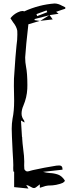

<svg xmlns="http://www.w3.org/2000/svg" viewBox="-20 -926 431 1113"><path d="M145 167Q98.1 162.6 62 158.7V70.3Q59.1 68.4 58.6 68.1Q58.1 67.9 57.4 67.6Q56.6 67.4 56.6 47.9L57.1 30.8Q57.1 12.2 53.2 -47.4Q47.9 -152.3 47.9 -179.7Q47.9 -209.5 52.7 -238.3Q62 -281.7 62 -341.3Q62 -363.3 61.3 -385Q60.5 -406.7 60.5 -427.7Q60.5 -449.2 61 -470.2Q70.8 -621.6 75.7 -662.1Q80.6 -694.3 80.6 -725.6L80.1 -748Q75.7 -772.5 56.2 -796.4Q47.9 -808.1 40.5 -820.3Q57.6 -842.3 83 -854.5Q99.1 -862.3 109.9 -862.3Q115.7 -862.3 120.1 -859.9Q207 -899.4 296.9 -905.8Q317.4 -905.3 338.9 -893.1Q348.6 -887.7 358.4 -883.8V-875.5L335.9 -868.2L305.2 -857.4L319.8 -846.2L267.6 -838.4L280.3 -820.8Q283.2 -817.4 285.6 -813.5L213.4 -805.2L265.1 -837.4L180.2 -815.4Q180.2 -813 181.2 -809.1L188.5 -808.1L210 -804.7L144.5 -785.2Q129.9 -658.7 126 -594.2V-589.8Q126 -564.5 130.9 -539.6Q138.7 -499.5 138.7 -433.6L138.2 -410.6Q135.7 -361.3 115.7 -314Q105 -290 105 -267.1Q105 -246.6 119.6 -227.5Q121.1 -224.6 121.6 -220.2L122.1 -215.8L101.6 -227.5L107.4 -132.3L108.4 -131.8L108.9 -120.1L110.8 -95.2L114.3 -64Q120.6 -18.6 120.6 10.3L120.1 33.7Q120.1 43.5 121.1 53.2Q121.6 58.1 127 62.7Q132.3 67.4 137.2 67.9Q147.5 67.4 157.7 63.5L170.4 60.1Q235.8 45.4 307.1 34.2H308.1Q314.9 33.2 323.2 33.2Q342.3 33.2 342.3 53.7V57.6L229.5 70.3Q249 75.7 269 77.1Q293.5 78.1 316.2 85.9Q338.9 93.8 356.4 121.1H356Q354.5 127.9 344.2 133.8Q306.6 149.4 264.6 149.4H259.8Q243.7 150.9 226.6 157.7Q218.8 160.6 210.9 162.6V142.6Q205.1 146.5 199.2 151.6Q193.4 156.7 187.7 160.4Q182.1 164.1 177.2 164.1Q168.9 164.1 155.8 155.8Q145.5 148.9 131.8 146ZM195.3 -832.5 253.9 -855.5 250 -865.7 191.4 -844.2ZM211.9 -804.7H210L213.4 -805.2Z"/></svg>

Font: Unutterable
Style: Regular
Weight: 400
Designer: GGBotNet
Foundry: f0n7.com
Version: 1.00